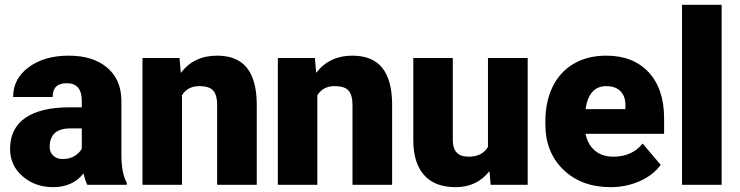

<svg xmlns="http://www.w3.org/2000/svg" viewBox="-20 -770 3082 800"><path d="M343.8 0Q335 -16.1 328.1 -47.4Q282.7 9.8 201.2 9.8Q126.5 9.8 74.2 -35.4Q22 -80.6 22 -148.9Q22 -234.9 85.4 -278.8Q148.9 -322.8 270 -322.8H320.8V-350.6Q320.8 -423.3 257.8 -423.3Q199.2 -423.3 199.2 -365.7H34.7Q34.7 -442.4 99.9 -490.2Q165 -538.1 266.1 -538.1Q367.2 -538.1 425.8 -488.8Q484.4 -439.5 485.8 -353.5V-119.6Q486.8 -46.9 508.3 -8.3V0ZM240.7 -107.4Q271.5 -107.4 291.7 -120.6Q312 -133.8 320.8 -150.4V-234.9H272.9Q187 -234.9 187 -157.7Q187 -135.3 202.1 -121.3Q217.3 -107.4 240.7 -107.4Z M728 -528.3 733.4 -466.3Q788.1 -538.1 884.3 -538.1Q966.8 -538.1 1007.6 -488.8Q1048.3 -439.5 1049.8 -340.3V0H884.8V-333.5Q884.8 -373.5 868.7 -392.3Q852.5 -411.1 810.1 -411.1Q761.7 -411.1 738.3 -373V0H573.7V-528.3Z M1292 -528.3 1297.4 -466.3Q1352.1 -538.1 1448.2 -538.1Q1530.8 -538.1 1571.5 -488.8Q1612.3 -439.5 1613.8 -340.3V0H1448.7V-333.5Q1448.7 -373.5 1432.6 -392.3Q1416.5 -411.1 1374 -411.1Q1325.7 -411.1 1302.2 -373V0H1137.7V-528.3Z M2019.5 -57.1Q1967.3 9.8 1878.4 9.8Q1791.5 9.8 1746.8 -40.8Q1702.1 -91.3 1702.1 -186V-528.3H1866.7V-185.1Q1866.7 -117.2 1932.6 -117.2Q1989.3 -117.2 2013.2 -157.7V-528.3H2178.7V0H2024.4Z M2524.4 9.8Q2402.8 9.8 2327.6 -62.7Q2252.4 -135.3 2252.4 -251.5V-265.1Q2252.4 -346.2 2282.5 -408.2Q2312.5 -470.2 2370.1 -504.2Q2427.7 -538.1 2506.8 -538.1Q2618.2 -538.1 2682.6 -469Q2747.1 -399.9 2747.1 -276.4V-212.4H2419.9Q2428.7 -168 2458.5 -142.6Q2488.3 -117.2 2535.6 -117.2Q2613.8 -117.2 2657.7 -171.9L2732.9 -83Q2702.1 -40.5 2645.8 -15.4Q2589.4 9.8 2524.4 9.8ZM2505.9 -411.1Q2433.6 -411.1 2419.9 -315.4H2585.9V-328.1Q2586.9 -367.7 2565.9 -389.4Q2544.9 -411.1 2505.9 -411.1Z M2986.8 0H2821.8V-750H2986.8Z"/></svg>

Font: Vazir Black
Style: Black
Weight: 900
Designer: Saber Rastikerdar
Foundry: Saber Rastikerdar
Version: Version 30.0.0